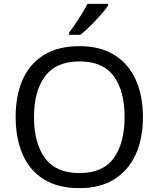

<svg xmlns="http://www.w3.org/2000/svg" viewBox="-20 -964 821 994"><path d="M720 -358Q720 -247 682.5 -164.5Q645 -82 572 -36Q499 10 391 10Q280 10 206.5 -36Q133 -82 97 -165Q61 -248 61 -359Q61 -469 97 -551Q133 -633 206.5 -679Q280 -725 392 -725Q499 -725 572 -679.5Q645 -634 682.5 -551.5Q720 -469 720 -358ZM156 -358Q156 -223 213 -145.5Q270 -68 391 -68Q513 -68 569 -145.5Q625 -223 625 -358Q625 -493 569 -569.5Q513 -646 392 -646Q271 -646 213.5 -569.5Q156 -493 156 -358ZM539 -934Q527 -916 502 -887.5Q477 -859 448.5 -830.5Q420 -802 396 -784H338V-796Q353 -815 370.5 -841Q388 -867 405 -894.5Q422 -922 433 -944H539Z"/></svg>

Font: Noto Sans NKo
Style: Regular
Weight: 400
Designer: Monotype Design Team
Foundry: Monotype Imaging Inc.
Version: Version 2.003; ttfautohint (v1.8.4.7-5d5b)